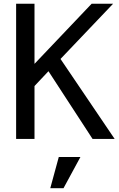

<svg xmlns="http://www.w3.org/2000/svg" viewBox="-20 -749 642 1035"><path d="M166 0V-285.2L241.2 -365.2L479 0H598.1L306.2 -431.2L589.8 -729H474.1L166 -404.8V-729H66.9V0ZM322.3 265.6 413.6 97.2H296.9L251 265.6Z"/></svg>

Font: Hack Dev
Style: Regular
Weight: 400
Designer: Christopher Simpkins
Foundry: Christopher Simpkins
Version: Version 2.0315